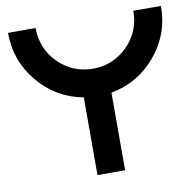

<svg xmlns="http://www.w3.org/2000/svg" viewBox="-75 -726 817 802"><g transform="rotate(-10 334.0 -325.0)"><path d="M9.8 -649.9H127Q127 -562 187 -502Q248 -440.9 334.5 -440.9Q420.4 -440.9 481.4 -502Q541.5 -562 541.5 -649.9H658.7Q658.7 -530.3 582.8 -439.9Q506.8 -349.6 392.1 -329.1V0H274.9V-329.6Q160.2 -350.6 85 -440.9Q9.8 -531.2 9.8 -649.9Z"/></g></svg>

Font: Sangha Kali
Style: Regular
Weight: 400
Designer: Seslavinskaya Anna
Foundry: Popkern
Version: Version 2.000;PS 002.000;hotconv 1.0.88;makeotf.lib2.5.64775